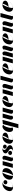

<svg xmlns="http://www.w3.org/2000/svg" viewBox="3893 -4493 850 8676"><g transform="rotate(-90 4318.0 -155.0)"><path d="M454.5 -129.5 453.5 -130.5C401.5 -68 327 0.5 234.5 0.5C208 0.5 189.5 -14.5 189.5 -51C189.5 -165 262.5 -458.5 401.5 -458.5C442 -458.5 503.5 -420.5 514 -362.5C503 -398 461 -422.5 423.5 -422.5C368 -422.5 326.5 -382.5 326.5 -330C326.5 -275 371 -248 421 -248C475 -248 517.5 -289.5 517.5 -345C517.5 -414 448.5 -470 351.5 -470C170.5 -470 20 -295 20 -145C20 -45 87.5 10 198.5 10C324.5 10 400 -64 454.5 -129.5Z M726 10C917 10 1059 -155 1059 -310C1059 -420 981.5 -470 865.5 -470C689.5 -470 537.5 -304.5 537.5 -144.5C537.5 -34.5 610 10 726 10ZM721 8C710 8 706.5 -3 706.5 -22C706.5 -141 816.5 -468 870.5 -468C881.5 -468 885 -457 885 -438C885 -319 775 8 721 8Z M1194 -458 1071.5 0H1251L1293.5 -156C1343 -321 1421.5 -420.5 1438.5 -420.5C1449.5 -420.5 1453 -406 1431 -328L1377 -137C1372 -120.5 1367.5 -97.5 1367.5 -82C1367.5 -29 1400 10 1457 10C1530.5 10 1598.5 -38.5 1654 -164.5L1652 -165C1613.5 -79.5 1566.5 -28 1543 -28C1536.5 -28 1533 -31.5 1533 -43C1533 -48 1535 -58 1536.5 -63L1610 -319.5C1636 -409.5 1599 -469.5 1522.5 -469.5C1433 -469.5 1352.5 -331.5 1304.5 -196.5L1376.5 -460H1121.5V-458Z M2096 -132C2096 -260 1878.5 -278.5 1878.5 -383.5C1878.5 -417 1907 -469 1963 -469C2034.5 -469 2087.5 -441 2108.5 -401C2092.5 -427.5 2060.5 -443.5 2026 -443.5C1973.5 -443.5 1939 -409.5 1939 -366.5C1939 -314 1986.5 -278.5 2036 -278.5C2079.5 -278.5 2121 -309.5 2121 -360.5C2121 -412.5 2076 -474 1938 -474C1805 -474 1725 -406 1725 -327C1725 -211 1927 -190 1927 -88C1927 -47 1889.5 6 1839 6C1755 6 1677.5 -28.5 1659.5 -90C1672 -56.5 1708 -37 1749 -37C1799 -37 1840.5 -66 1840.5 -121.5C1840.5 -176 1801.5 -209.5 1749 -209.5C1692.5 -209.5 1654 -168 1654 -117.5C1654 -43 1730.5 10 1859.5 10C2006 10 2096 -48 2096 -132Z M2330.5 -31.5C2330.5 -66.5 2343 -126 2362.5 -189.5C2579.5 -202 2662.5 -266.5 2662.5 -349C2662.5 -416.5 2593.5 -470 2476.5 -470C2306 -470 2161 -325 2161 -150C2161 -65 2218.5 10 2339.5 10C2466 10 2541.5 -64 2595.5 -129.5L2594 -130.5C2518 -34.5 2434 4 2369.5 4C2343 4 2330.5 -3.5 2330.5 -31.5ZM2514.5 -466C2520.5 -466 2522.5 -462.5 2522.5 -455.5C2522.5 -424 2449 -225.5 2363.5 -193.5C2402.5 -321.5 2468.5 -466 2514.5 -466Z M3023.5 -376C3023.5 -428 3002 -470 2946 -470C2818 -470 2692.5 -305.5 2692.5 -152.5C2692.5 -55 2730.5 10 2825 10C2898.5 10 2950.5 -83.5 2983 -180L2867 248H2791.5V250H3126.5V248H3045.5L3238.5 -470L3055 -450L3015.5 -309C3021 -338.5 3023.5 -362.5 3023.5 -376ZM3021.5 -379C3021.5 -264 2939 -38.5 2895 -38.5C2880 -38.5 2875 -56 2875 -78.5C2875 -183.5 2954 -418.5 3004 -418.5C3014 -418.5 3021.5 -406.5 3021.5 -379Z M3524.5 -460H3279V-458H3340.5L3255 -141C3233 -49 3266 10 3342.5 10C3433.5 10 3515 -132.5 3562.5 -269.5L3520.5 -110C3517.5 -98.5 3515 -83 3515 -70C3515 -18.5 3543.5 10 3620.5 10C3712 10 3756 -59.5 3806.5 -164.5L3804.5 -165C3739 -23 3693.5 -13.5 3686 -13.5C3681.5 -13.5 3679.5 -16.5 3679.5 -21C3679.5 -25 3680 -29 3681.5 -35.5L3795.5 -460H3613L3573.5 -310C3524.5 -141.5 3444 -39 3426.5 -39C3415.5 -39 3412.5 -53.5 3434 -131.5Z M3986 -31.5C3986 -66.5 3998.5 -126 4018 -189.5C4235 -202 4318 -266.5 4318 -349C4318 -416.5 4249 -470 4132 -470C3961.5 -470 3816.5 -325 3816.5 -150C3816.5 -65 3874 10 3995 10C4121.5 10 4197 -64 4251 -129.5L4249.5 -130.5C4173.5 -34.5 4089.5 4 4025 4C3998.5 4 3986 -3.5 3986 -31.5ZM4170 -466C4176 -466 4178 -462.5 4178 -455.5C4178 -424 4104.5 -225.5 4019 -193.5C4058 -321.5 4124 -466 4170 -466Z M4440.5 -458 4318 0H4497.5L4540 -156C4589.5 -321 4668 -420.5 4685 -420.5C4696 -420.5 4699.5 -406 4677.5 -328L4623.5 -137C4618.5 -120.5 4614 -97.5 4614 -82C4614 -29 4646.5 10 4703.5 10C4777 10 4845 -38.5 4900.5 -164.5L4898.5 -165C4860 -79.5 4813 -28 4789.5 -28C4783 -28 4779.5 -31.5 4779.5 -43C4779.5 -48 4781.5 -58 4783 -63L4856.5 -319.5C4882.5 -409.5 4845.5 -469.5 4769 -469.5C4679.5 -469.5 4599 -331.5 4551 -196.5L4623 -460H4368V-458Z M5245.5 -163 5243.5 -163.5C5178.5 -5.5 5114.5 -3.5 5103 -3.5C5097 -3.5 5092.5 -6.5 5092.5 -15.5C5092.5 -24.5 5095 -33.5 5097 -41L5208 -458H5302.5V-460H5208.5L5235 -560H5055L5029 -460H4932.5V-458H5028.5L4944.5 -135C4939.5 -115 4930.5 -89 4930.5 -68.5C4930.5 -29 4955.5 10 5047.5 10C5149 10 5193 -42 5245.5 -163Z M5462 -31.5C5462 -66.5 5474.5 -126 5494 -189.5C5711 -202 5794 -266.5 5794 -349C5794 -416.5 5725 -470 5608 -470C5437.5 -470 5292.5 -325 5292.5 -150C5292.5 -65 5350 10 5471 10C5597.5 10 5673 -64 5727 -129.5L5725.5 -130.5C5649.5 -34.5 5565.5 4 5501 4C5474.5 4 5462 -3.5 5462 -31.5ZM5646 -466C5652 -466 5654 -462.5 5654 -455.5C5654 -424 5580.5 -225.5 5495 -193.5C5534 -321.5 5600 -466 5646 -466Z M6238.5 0 6279 -151C6322.5 -296 6400.5 -412.5 6422.5 -412.5C6430.5 -412.5 6425 -386 6402.5 -308L6352.5 -137C6347.5 -120.5 6343 -96.5 6343 -82C6343 -29 6376 10 6447.5 10C6526 10 6574.5 -38.5 6628.5 -164.5L6626.5 -165C6564 -19 6511 -7 6504 -7C6500 -7 6499 -9.5 6499 -13.5C6499 -18.5 6502.5 -32.5 6505.5 -43L6585.5 -319.5C6609 -400.5 6595.5 -469.5 6511 -469.5C6424 -469.5 6338 -329.5 6290 -191.5L6324.5 -319.5C6346 -400 6320 -469.5 6243.5 -469.5C6156.5 -469.5 6070.5 -322 6023.5 -185.5L6096.5 -460H5846.5V-458H5917L5794 0H5974L6015 -154C6058.5 -298.5 6140 -418.5 6162 -418.5C6171 -418.5 6160.5 -387 6141.5 -308L6059 0Z M6818 -31.5C6818 -66.5 6830.5 -126 6850 -189.5C7067 -202 7150 -266.5 7150 -349C7150 -416.5 7081 -470 6964 -470C6793.5 -470 6648.5 -325 6648.5 -150C6648.5 -65 6706 10 6827 10C6953.5 10 7029 -64 7083 -129.5L7081.5 -130.5C7005.5 -34.5 6921.5 4 6857 4C6830.5 4 6818 -3.5 6818 -31.5ZM7002 -466C7008 -466 7010 -462.5 7010 -455.5C7010 -424 6936.5 -225.5 6851 -193.5C6890 -321.5 6956 -466 7002 -466Z M7272.5 -458 7150 0H7329.5L7372 -156C7421.5 -321 7500 -420.5 7517 -420.5C7528 -420.5 7531.5 -406 7509.5 -328L7455.5 -137C7450.5 -120.5 7446 -97.5 7446 -82C7446 -29 7478.5 10 7535.5 10C7609 10 7677 -38.5 7732.5 -164.5L7730.5 -165C7692 -79.5 7645 -28 7621.5 -28C7615 -28 7611.5 -31.5 7611.5 -43C7611.5 -48 7613.5 -58 7615 -63L7688.5 -319.5C7714.5 -409.5 7677.5 -469.5 7601 -469.5C7511.5 -469.5 7431 -331.5 7383 -196.5L7455 -460H7200V-458Z M8077.5 -163 8075.5 -163.5C8010.5 -5.5 7946.5 -3.5 7935 -3.5C7929 -3.5 7924.5 -6.5 7924.5 -15.5C7924.5 -24.5 7927 -33.5 7929 -41L8040 -458H8134.5V-460H8040.5L8067 -560H7887L7861 -460H7764.5V-458H7860.5L7776.5 -135C7771.5 -115 7762.5 -89 7762.5 -68.5C7762.5 -29 7787.5 10 7879.5 10C7981 10 8025 -42 8077.5 -163Z M8294 -31.5C8294 -66.5 8306.5 -126 8326 -189.5C8543 -202 8626 -266.5 8626 -349C8626 -416.5 8557 -470 8440 -470C8269.5 -470 8124.5 -325 8124.5 -150C8124.5 -65 8182 10 8303 10C8429.5 10 8505 -64 8559 -129.5L8557.5 -130.5C8481.5 -34.5 8397.5 4 8333 4C8306.5 4 8294 -3.5 8294 -31.5ZM8478 -466C8484 -466 8486 -462.5 8486 -455.5C8486 -424 8412.5 -225.5 8327 -193.5C8366 -321.5 8432 -466 8478 -466Z"/></g></svg>

Font: Bodoni* 96pt Fatface
Style: Italic
Weight: 900
Italic angle: -13°
Version: Version 2.3